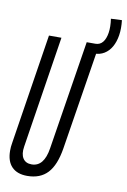

<svg xmlns="http://www.w3.org/2000/svg" viewBox="-93 -895 636 960"><g transform="rotate(10 224.5 -414.5)"><path d="M114.4 10Q63.3 10 36.1 -18.1Q8.9 -46.1 8.9 -99.7Q8.9 -111.4 9.7 -119.3Q10.5 -127.2 12.5 -139.8L100.4 -700H163.7L74.6 -131.5Q68.5 -93.6 82.2 -72.1Q95.9 -50.5 126.2 -50.5Q189.1 -50.5 203.8 -145.3L292 -700H356L269.4 -157.1Q255.5 -70.6 218 -30.3Q180.4 10 114.4 10ZM327.7 -650.8 325.3 -700H335.9Q359 -700 373 -717Q386.9 -733.9 391.9 -765Q396.8 -796.1 390.8 -836.7L446.3 -839.1Q451.2 -797.1 445.7 -762.3Q440.2 -727.6 425.8 -702.7Q411.5 -677.8 389.2 -664.3Q367 -650.8 338.4 -650.8Z"/></g></svg>

Font: Georama ExtraCondensed Thin
Style: Italic
Weight: 100
Width: 2
Italic angle: -9°
Designer: Jean-Baptiste Levee
Foundry: Production Type
Version: Version 1.001